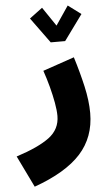

<svg xmlns="http://www.w3.org/2000/svg" viewBox="-186 -737 575 1049"><g transform="rotate(-5 101.5 -213.0)"><path d="M195.8 -505.4H116.7L15.1 -645L85.9 -697.8L156.2 -593.8L226.6 -697.8L297.4 -645ZM63 -354 235.4 -413.1Q261.7 -329.1 279.8 -249.3Q297.9 -169.4 297.9 -102.1Q297.9 30.3 216.3 120.4Q134.8 210.4 -39.1 272.5L-123 99.6Q-1.5 60.5 58.3 15.9Q118.2 -28.8 118.2 -102.1Q118.2 -132.3 110.6 -174.6Q103 -216.8 90.6 -263.7Q78.1 -310.5 63 -354Z"/></g></svg>

Font: Estedad-FD Black
Style: Regular
Weight: 900
Designer: Amin Abedi
Version: Version 7.3